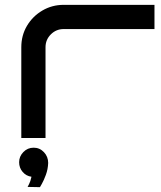

<svg xmlns="http://www.w3.org/2000/svg" viewBox="-20 -570 667 793"><path d="M618 -450H243Q212 -450 190 -428Q168 -406 168 -375V0H68V-375Q68 -424 91.5 -463.5Q115 -503 155 -526.5Q195 -550 243 -550H618ZM179 103Q178 129 169.5 152Q161 175 153 189Q145 203 145 203L94 202Q94 202 100 190.5Q106 179 110 160Q88 157 73.5 140Q59 123 59 100Q59 76 76.5 58Q94 40 119 40Q144 40 161.5 58.5Q179 77 179 103Z"/></svg>

Font: Bruno Ace
Style: Regular
Weight: 400
Version: Version 1.100; ttfautohint (v1.8.4.7-5d5b);gftools[0.9.27]